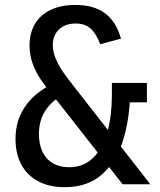

<svg xmlns="http://www.w3.org/2000/svg" viewBox="-20 -762 660 794"><path d="M442.7 -419H587.5V-338.7H489.8L518.8 -382.3Q516.3 -270.5 489.1 -182.3Q461.8 -94.2 402.3 -41.1Q342.8 12 247.7 12Q182.8 12 137.1 -12.8Q91.3 -37.5 67.8 -82.3Q44.2 -127.2 44.2 -186.8Q44.2 -248.3 68.8 -295.8Q93.3 -343.3 135.7 -376.7Q178 -410 234.2 -432.8L263.5 -382.2Q205.7 -356.2 173.3 -312.9Q141 -269.7 141 -207.2Q141 -166 155.3 -135.2Q169.7 -104.3 197.8 -87.4Q226 -70.5 265.5 -70.5Q327 -70.5 366.7 -110.7Q406.3 -150.8 424.5 -218.2Q442.7 -285.5 442.7 -369.8ZM292.5 -664.8Q263.8 -664.8 242.6 -653.7Q221.3 -642.5 209.8 -622.3Q198.2 -602.2 198.2 -575.8Q198.2 -547.5 211.1 -517.8Q224 -488.2 242.8 -461.4Q261.7 -434.7 293 -395.2Q300.7 -385.7 307.8 -376.2L601.7 0H487L220.2 -340.2L204.8 -358.5Q169.8 -402.2 149.8 -431.3Q129.7 -460.5 115.9 -496.7Q102.2 -532.8 102.2 -573.8Q102.2 -624.8 124.2 -662.6Q146.3 -700.3 188.9 -720.9Q231.5 -741.5 291.8 -741.5Q367.7 -741.5 414 -707.3Q460.3 -673.2 480.3 -602.3L394.3 -579Q378.8 -622 355.2 -643.4Q331.7 -664.8 292.5 -664.8Z"/></svg>

Font: Monaspace Krypton Var
Style: Regular
Weight: 400
Designer: Riley Cran and the Lettermatic Team
Version: Version 1.101 (Monaspace Krypton Var)